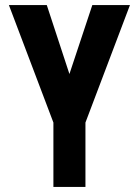

<svg xmlns="http://www.w3.org/2000/svg" viewBox="-20 -735 546 755"><path d="M253 -444 343 -715H491L316 -253V0H190V-253L15 -715H164Z"/></svg>

Font: Akshar SemiBold
Style: Regular
Weight: 600
Designer: Tall Chai
Foundry: Tall Chai
Version: Version 1.000